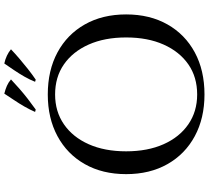

<svg xmlns="http://www.w3.org/2000/svg" viewBox="-59 -897 970 892"><g transform="rotate(-90 426.0 -451.0)"><path d="M433 -714Q545 -714 628.5 -669Q712 -624 758.5 -542Q805 -460 805 -350Q805 -240 758.5 -158Q712 -76 628.5 -31Q545 14 433 14Q323 14 239.5 -31Q156 -76 109.5 -158Q63 -240 63 -350Q63 -460 109.5 -542Q156 -624 239.5 -669Q323 -714 433 -714ZM433 -20Q514 -20 573 -61Q632 -102 665 -176Q698 -250 698 -350Q698 -450 665 -524Q632 -598 573 -639Q514 -680 433 -680Q354 -680 294.5 -639Q235 -598 202 -524Q169 -450 169 -350Q169 -250 202 -176Q235 -102 294.5 -61Q354 -20 433 -20ZM352 -773Q363 -798 377 -822.5Q391 -847 407 -870.5Q423 -894 437 -916Q457 -911 473 -904Q489 -897 503 -885Q482 -865 459 -845Q436 -825 411.5 -806Q387 -787 363 -770ZM492 -773Q502 -798 516 -822.5Q530 -847 546 -870.5Q562 -894 577 -916Q596 -912 613 -904Q630 -896 643 -885Q622 -865 598.5 -845Q575 -825 551 -806Q527 -787 502 -770Z"/></g></svg>

Font: Cinzel Medium
Style: Regular
Weight: 500
Designer: Natanael Gama
Version: Version 2.000